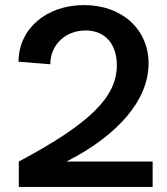

<svg xmlns="http://www.w3.org/2000/svg" viewBox="-20 -736 656 756"><path d="M54 -100V0H581V-100H242C446 -204 565 -343 565 -486C565 -621 460 -716 311 -716C162 -716 53 -622 53 -493L178 -483C178 -559 237 -616 317 -616C393 -616 440 -564 440 -479C440 -354 334 -249 54 -100Z"/></svg>

Font: Uncut Sans Semibold
Style: Regular
Weight: 600
Designer: Kasper Nordkvist
Foundry: UNCUT.wtf
Version: Version 1.304;Glyphs 3.2 (3246)